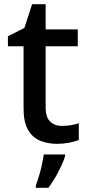

<svg xmlns="http://www.w3.org/2000/svg" viewBox="-20 -680 423 921"><path d="M277 -76Q298 -76 320 -79.5Q342 -83 358 -89V-9Q340 -1 311.5 4.5Q283 10 254 10Q210 10 173 -5Q136 -20 114.5 -57Q93 -94 93 -160V-458H18V-506L97 -546L134 -660H199V-539H353V-458H199V-162Q199 -118 220.5 -97Q242 -76 277 -76ZM292 70Q283 99 260.5 143Q238 187 212 221H152V209Q159 191 167 164.5Q175 138 181 110Q187 82 190 61H292Z"/></svg>

Font: Noto Sans Gurmukhi UI Medium
Style: Regular
Weight: 500
Designer: Jelle Bosma - Monotype Design Team
Foundry: Monotype Imaging Inc.
Version: Version 2.004; ttfautohint (v1.8.4.7-5d5b)